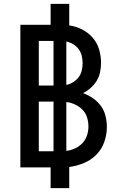

<svg xmlns="http://www.w3.org/2000/svg" viewBox="-20 -863 640 990"><path d="M241 107V0H85V-735H241V-843H337V-732Q372 -727 403.5 -711Q435 -695 458 -668.5Q481 -642 491 -608Q501 -574 501 -539Q501 -515 496 -491Q491 -467 478.5 -446.5Q466 -426 447.5 -409.5Q429 -393 408 -383Q435 -373 459 -356.5Q483 -340 500 -317Q517 -294 524 -265.5Q531 -237 531 -209Q531 -170 518 -132Q505 -94 477.5 -66Q450 -38 413 -22.5Q376 -7 337 -2V107ZM180 -422H256V-652H180ZM322 -425Q341 -429 357.5 -439.5Q374 -450 385.5 -465Q397 -480 401.5 -499Q406 -518 406 -537Q406 -556 401.5 -575Q397 -594 385.5 -609.5Q374 -625 357.5 -635Q341 -645 322 -649ZM180 -83H256V-339H180ZM322 -85Q346 -88 367.5 -98Q389 -108 405 -125Q421 -142 428.5 -164.5Q436 -187 436 -211Q436 -211 436 -211Q436 -211 436 -211Q436 -234 429 -257Q422 -280 405.5 -297Q389 -314 367.5 -324Q346 -334 322 -337Z"/></svg>

Font: Iosevka Custom Medium Extended
Style: Regular
Weight: 500
Width: 7
Monospace: yes
Designer: Belleve Invis
Foundry: Belleve Invis
Version: Version 11.2.4; ttfautohint (v1.8.4)